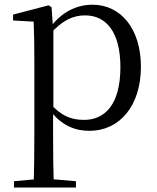

<svg xmlns="http://www.w3.org/2000/svg" viewBox="-20 -551 678 830"><path d="M40.5 259.8H308.2V232.4L189.5 222.2H151.7L40.5 232.4ZM125.5 259.8H212.5C210.5 192.3 209.5 96 209.5 26.5V-68.7L210.7 -78.7V-430.1L208.9 -435.3L202.9 -519.6L189.9 -528L36.5 -487.9V-462.4L125.5 -457.5C127.5 -407.9 128.5 -355 128.5 -286.8V26.7C128.5 96.7 127.5 192.3 125.5 259.8ZM366.6 14.6C495.6 14.6 589.2 -91.6 589.2 -262.6C589.2 -427 501.7 -530.6 380.3 -530.6C312.5 -530.6 243.7 -500.1 191.5 -425H180.6L191.2 -398.2C250.5 -466 298.3 -484.5 347.9 -484.5C438.7 -484.5 500.5 -412.7 500.5 -260.8C500.5 -95.4 430.2 -32.7 343.5 -32.7C288.3 -32.7 244.5 -49.4 195.3 -105.1L181.4 -77.1H194.2C244.9 -6.9 306.7 14.6 366.6 14.6Z"/></svg>

Font: Source Han Serif TW VF
Style: Regular
Weight: 250
Designer: Ryoko NISHIZUKA 西塚涼子 (kana & ideographs); Frank Grießhammer (Latin, Greek & Cyrillic); Wenlong ZHANG 张文龙 (bopomofo); San
Foundry: Adobe
Version: Version 2.002;hotconv 1.1.0;makeotfexe 2.6.0